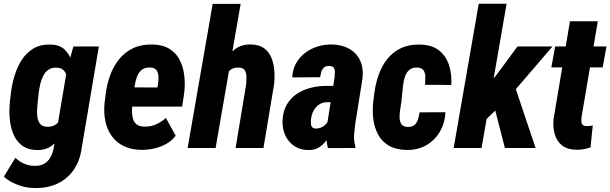

<svg xmlns="http://www.w3.org/2000/svg" viewBox="-29 -770 3175 999"><path d="M353 -528.3H485.4L396.5 -2.4Q387.7 65.4 354.7 113.3Q321.8 161.1 269 185.8Q216.3 210.4 147 208Q119.6 208 91.8 200.9Q64 193.8 38.1 180.9Q12.2 168 -8.8 148.9L51.3 50.8Q70.3 70.3 95.7 81.3Q121.1 92.3 148.4 92.8Q179.7 94.2 200.7 82Q221.7 69.8 233.6 48.1Q245.6 26.4 251 -2.4L320.3 -412.6ZM22.5 -240.7 27.3 -281.7Q32.2 -326.7 45.7 -372.6Q59.1 -418.5 83.3 -456.8Q107.4 -495.1 145 -517.6Q182.6 -540 236.3 -538.1Q283.7 -536.6 309.6 -510Q335.4 -483.4 346.2 -443.8Q356.9 -404.3 358.4 -360.8Q359.9 -317.4 357.9 -282.2L352.1 -239.7Q346.2 -204.6 332.8 -160.9Q319.3 -117.2 297.4 -77.9Q275.4 -38.6 242.7 -13.4Q210 11.7 164.6 10.7Q114.3 9.8 84 -14.2Q53.7 -38.1 39.1 -75.9Q24.4 -113.8 21.2 -157Q18.1 -200.2 22.5 -240.7ZM171.9 -283.2 167.5 -241.7Q166 -225.1 164.3 -203.1Q162.6 -181.2 165.5 -160.4Q168.5 -139.6 179.7 -125.5Q190.9 -111.3 214.8 -110.4Q247.1 -108.9 266.4 -126Q285.6 -143.1 294.9 -169.4Q304.2 -195.8 307.1 -222.2L317.4 -299.3Q318.8 -316.4 320.1 -336.4Q321.3 -356.4 317.4 -374.8Q313.5 -393.1 301.5 -404.8Q289.6 -416.5 266.6 -418Q239.3 -419.4 221.9 -406.5Q204.6 -393.6 194.6 -372.8Q184.6 -352.1 179.4 -328.1Q174.3 -304.2 171.9 -283.2Z M705.6 9.8Q652.8 8.8 614.5 -10Q576.2 -28.8 552.5 -62Q528.8 -95.2 519.5 -138.2Q510.3 -181.2 514.6 -231L521 -280.8Q527.3 -333 544.7 -379.9Q562 -426.8 591.8 -463.1Q621.6 -499.5 664.3 -519.5Q707 -539.6 765.6 -538.6Q819.3 -537.1 853.8 -515.1Q888.2 -493.2 906.5 -457Q924.8 -420.9 929.9 -376.2Q935.1 -331.5 929.2 -285.2L918.9 -215.3H568.4L585.9 -315.4L790 -314.9L793 -331.1Q795.9 -350.1 795.7 -369.9Q795.4 -389.6 786.4 -403.3Q777.3 -417 752.9 -418.9Q725.1 -419.9 708.7 -406.7Q692.4 -393.6 684.1 -371.8Q675.8 -350.1 672.1 -325.9Q668.5 -301.8 666 -280.8L660.2 -230.5Q657.7 -209.5 657.7 -189Q657.7 -168.5 663.1 -151.1Q668.5 -133.8 682.1 -122.8Q695.8 -111.8 722.2 -111.3Q754.4 -110.4 782.5 -122.6Q810.5 -134.8 834 -156.2L885.3 -64Q865.2 -37.1 835.2 -20.8Q805.2 -4.4 771.2 2.9Q737.3 10.3 705.6 9.8Z M1223.1 -750 1092.8 0H947.3L1077.6 -750ZM1124 -281.2 1092.3 -279.8Q1096.2 -318.8 1107.2 -364Q1118.2 -409.2 1139.6 -449.7Q1161.1 -490.2 1195.1 -515.1Q1229 -540 1278.3 -538.6Q1320.8 -537.6 1346.2 -518.1Q1371.6 -498.5 1383.8 -467.8Q1396 -437 1398.4 -401.1Q1400.9 -365.2 1397 -330.6L1341.8 0H1196.8L1252 -332Q1253.4 -350.1 1253.4 -369.9Q1253.4 -389.6 1244.9 -403.8Q1236.3 -418 1212.4 -418.5Q1186 -419.4 1169.4 -405.8Q1152.8 -392.1 1144 -370.4Q1135.3 -348.6 1131.1 -325Q1127 -301.3 1124 -281.2Z M1673.8 -127.4 1711.9 -366.7Q1712.9 -379.9 1713.4 -393.6Q1713.9 -407.2 1708 -417Q1702.1 -426.8 1684.6 -426.8Q1666 -427.2 1656.7 -418.7Q1647.5 -410.2 1643.3 -396.5Q1639.2 -382.8 1636.7 -368.2L1491.7 -367.2Q1493.7 -408.7 1511.5 -440.7Q1529.3 -472.7 1558.1 -494.6Q1586.9 -516.6 1623 -527.8Q1659.2 -539.1 1698.2 -538.6Q1750.5 -537.6 1788.3 -516.1Q1826.2 -494.6 1844.5 -455.8Q1862.8 -417 1857.4 -363.8L1820.3 -130.4Q1815.9 -101.1 1813.5 -69.6Q1811 -38.1 1819.8 -9.3L1819.3 0L1677.7 0.5Q1668.5 -30.3 1668.9 -63Q1669.4 -95.7 1673.8 -127.4ZM1725.1 -322.8 1710.9 -237.8 1672.4 -238.3Q1653.8 -237.8 1639.4 -230.7Q1625 -223.6 1614.5 -211.7Q1604 -199.7 1597.9 -184.3Q1591.8 -168.9 1589.4 -151.4Q1587.9 -139.6 1588.4 -128.2Q1588.9 -116.7 1594.5 -109.1Q1600.1 -101.6 1615.2 -101.1Q1630.9 -101.1 1645.3 -108.2Q1659.7 -115.2 1669.4 -127Q1679.2 -138.7 1681.2 -154.8L1698.2 -94.2Q1689.5 -73.7 1678.7 -54.7Q1668 -35.6 1653.3 -21Q1638.7 -6.3 1619.9 2.4Q1601.1 11.2 1574.7 10.7Q1531.7 10.3 1501 -11Q1470.2 -32.2 1454.8 -66.9Q1439.5 -101.6 1440.9 -143.1Q1443.4 -190.9 1462.9 -225.1Q1482.4 -259.3 1514.6 -281Q1546.9 -302.7 1587.2 -313Q1627.4 -323.2 1670.9 -323.2Z M2092.3 -109.4Q2115.2 -108.9 2127.7 -119.9Q2140.1 -130.9 2145.8 -148.4Q2151.4 -166 2153.8 -185.5L2289.1 -186Q2285.6 -128.9 2259.3 -84.2Q2232.9 -39.6 2188.5 -14.2Q2144 11.2 2085.4 10.3Q2030.3 8.8 1994.4 -12.2Q1958.5 -33.2 1939 -68.8Q1919.4 -104.5 1913.6 -149.2Q1907.7 -193.8 1913.1 -242.2L1918.9 -286.1Q1925.3 -336.9 1942.1 -383.1Q1959 -429.2 1987.5 -464.6Q2016.1 -500 2058.1 -519.8Q2100.1 -539.6 2157.2 -538.1Q2218.8 -536.6 2255.4 -507.6Q2292 -478.5 2307.1 -431.4Q2322.3 -384.3 2319.3 -328.1L2182.6 -328.6Q2184.1 -347.2 2184.3 -367.4Q2184.6 -387.7 2175.8 -402.6Q2167 -417.5 2143.1 -418.5Q2116.2 -419.4 2101.1 -406.5Q2085.9 -393.6 2078.6 -372.8Q2071.3 -352.1 2068.8 -328.9Q2066.4 -305.7 2064 -286.1L2059.6 -241.7Q2057.6 -227.1 2054 -205.1Q2050.3 -183.1 2050 -161.6Q2049.8 -140.1 2058.8 -125.2Q2067.9 -110.4 2092.3 -109.4Z M2606.9 -750.5 2476.6 0H2331.5L2461.9 -750.5ZM2845.7 -528.3 2612.3 -256.3 2489.3 -138.2 2446.8 -251 2551.3 -376 2663.6 -528.3ZM2598.1 0 2534.2 -247.6 2647 -329.6 2757.8 0Z M3126.5 -528.3 3106.9 -419.4H2839.8L2859.4 -528.3ZM2936.5 -659.2H3081.5L2997.6 -165.5Q2995.6 -152.8 2995.6 -141.4Q2995.6 -129.9 3001.2 -122.3Q3006.8 -114.7 3022.5 -113.8Q3030.8 -113.8 3039.1 -114.7Q3047.4 -115.7 3055.2 -117.2L3043.5 -2.9Q3025.9 3.4 3007.3 6.3Q2988.8 9.3 2969.2 9.3Q2922.9 8.3 2895.5 -13.4Q2868.2 -35.2 2857.7 -71Q2847.2 -106.9 2851.1 -149.4Z"/></svg>

Font: Roboto Condensed ExtraBold
Style: Italic
Weight: 800
Italic angle: -12°
Designer: Christian Robertson
Foundry: Google
Version: Version 3.008; 2023